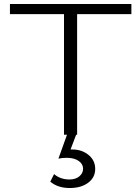

<svg xmlns="http://www.w3.org/2000/svg" viewBox="-20 -678 706 966"><path d="M368 0H363L335 74H343Q392 74 425.5 101.5Q459 129 459 172Q459 215 423.5 241.5Q388 268 331 268Q271 268 233 236L252 198Q284 225 329 225Q361 225 379.5 209Q398 193 398 171Q398 147 375.5 131.5Q353 116 316 116Q293 116 274 120L317 0H302V-607H30V-658H641V-607H368Z"/></svg>

Font: EauTestSC Semilight
Style: Regular
Weight: 300
Designer: Christian Thalmann (Catharsis Fonts)
Version: Version 0.001;PS 000.001;hotconv 1.0.88;makeotf.lib2.5.64775